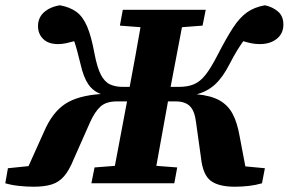

<svg xmlns="http://www.w3.org/2000/svg" viewBox="-43 -694 1093 727"><path d="M846 13Q785 13 755 -9.5Q725 -32 718 -97L699 -233Q694 -274 676 -292Q658 -310 623 -310H593L592 -304Q581 -245 570.5 -185Q560 -125 549 -66L628 -60L617 0H303L315 -60L392 -66L438 -310H399Q359 -310 337.5 -290.5Q316 -271 298 -231L236 -91Q219 -49 199.5 -26.5Q180 -4 152.5 4.5Q125 13 84 13Q58 13 29.5 10Q1 7 -23 0L-13 -57L65 -65L124 -196Q155 -268 203 -300Q251 -332 339 -338Q309 -349 291 -375.5Q273 -402 262 -451Q255 -479 249.5 -500Q244 -521 238 -538Q224 -534 208 -530.5Q192 -527 177 -527Q141 -527 121.5 -545.5Q102 -564 101 -592Q100 -626 123 -647Q146 -668 184 -674Q222 -667 246.5 -649Q271 -631 287 -593.5Q303 -556 315 -490Q325 -438 339 -411Q353 -384 373.5 -374.5Q394 -365 422 -365H448Q459 -422 469 -478.5Q479 -535 489 -591L411 -597L422 -657H736L724 -597L646 -591L603 -365H634Q668 -365 691.5 -375Q715 -385 735.5 -411Q756 -437 781 -486Q814 -550 839 -588.5Q864 -627 892 -647Q920 -667 960 -674Q989 -668 1009.5 -650.5Q1030 -633 1030 -601Q1030 -567 1005 -547Q980 -527 940 -527Q923 -527 907 -530.5Q891 -534 878 -538Q866 -521 854 -501.5Q842 -482 826 -451Q801 -402 772 -375Q743 -348 702 -337Q756 -332 788 -314Q820 -296 837.5 -263.5Q855 -231 864 -180L886 -64L960 -57L949 0Q925 7 899 10Q873 13 846 13Z"/></svg>

Font: Source Serif 4 SmText
Style: Bold Italic
Weight: 700
Italic angle: -12°
Designer: Frank Grießhammer
Foundry: Adobe
Version: Version 4.005;hotconv 1.1.0;makeotfexe 2.6.0